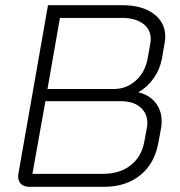

<svg xmlns="http://www.w3.org/2000/svg" viewBox="-20 -720 695 740"><path d="M50 -39Q50 -47 51 -51L165 -700H451Q527 -700 572 -667Q617 -634 617 -578Q617 -565 614 -551L604 -494Q596 -452 572 -418Q548 -384 514 -365V-364Q556 -354 579.5 -324Q603 -294 603 -253Q603 -236 601 -227L591 -173Q577 -91 521.5 -45.5Q466 0 381 0H93Q73 0 61.5 -10.5Q50 -21 50 -39ZM419 -377Q467 -377 503 -409Q539 -441 549 -494L559 -551Q561 -563 561 -569Q561 -607 531 -629Q501 -651 450 -651H211L163 -377ZM377 -50Q441 -50 483 -82.5Q525 -115 536 -173L546 -227Q548 -239 548 -245Q548 -283 521 -306.5Q494 -330 445 -330H155L105 -50Z"/></svg>

Font: Bai Jamjuree Light
Style: Italic
Weight: 300
Italic angle: -10°
Version: Version 1.000; ttfautohint (v1.6)